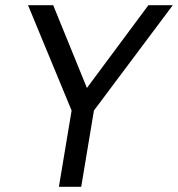

<svg xmlns="http://www.w3.org/2000/svg" viewBox="-20 -720 686 740"><path d="M207 0 256 -294 88 -700H185L315 -381L552 -700H646L342 -294L293 0Z"/></svg>

Font: CommitMono
Style: Italic
Weight: 400
Monospace: yes
Designer: Eigil Nikolajsen
Foundry: Eigil Nikolajsen
Version: Version 1.143